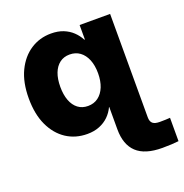

<svg xmlns="http://www.w3.org/2000/svg" viewBox="-133 -658 943 985"><g transform="rotate(-20 338.5 -165.5)"><path d="M587.9 208.5Q493.2 208.5 448 166Q402.8 123.5 402.8 40V-98.1H570.3V35.2Q570.3 58.1 582 68.4Q593.8 78.6 620.6 78.6Q636.2 78.6 651.4 78.1Q666.5 77.6 676.8 76.7V204.1Q660.6 206.1 637.7 207.3Q614.7 208.5 587.9 208.5ZM251 9.8Q186.5 9.8 136.7 -22.9Q86.9 -55.7 58.3 -116.9Q29.8 -178.2 29.8 -264.6Q29.8 -351.6 59.1 -412.6Q88.4 -473.6 138.2 -506.1Q188 -538.6 250 -538.6Q288.1 -538.6 316.9 -527.1Q345.7 -515.6 366.7 -495.6Q387.7 -475.6 400.9 -450.2H403.8V-529.3H570.3V0H404.3V-82H401.4Q389.2 -55.2 367.9 -34.4Q346.7 -13.7 317.4 -2Q288.1 9.8 251 9.8ZM303.2 -124Q335.4 -124 358.9 -141.4Q382.3 -158.7 395.3 -190.4Q408.2 -222.2 408.2 -264.6Q408.2 -307.6 395.3 -339.1Q382.3 -370.6 358.9 -387.7Q335.4 -404.8 303.2 -404.8Q271.5 -404.8 248.8 -387.7Q226.1 -370.6 214.1 -339.4Q202.1 -308.1 202.1 -264.6Q202.1 -221.7 214.1 -189.9Q226.1 -158.2 248.8 -141.1Q271.5 -124 303.2 -124Z"/></g></svg>

Font: Inter 24pt ExtraBold
Style: Regular
Weight: 800
Designer: Rasmus Andersson
Foundry: rsms
Version: Version 4.001;git-66647c0bb